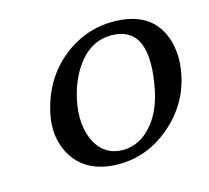

<svg xmlns="http://www.w3.org/2000/svg" viewBox="-74 -524 673 619"><g transform="rotate(-15 263.0 -214.5)"><path d="M79.6 -205.1Q105.5 -326.7 201.2 -392.6Q269.5 -439 350.1 -439Q480 -439 515.1 -336.9Q533.7 -281.7 519.5 -213.9Q499.5 -119.1 421.4 -53.2Q346.2 9.3 252.9 9.8Q141.1 9.8 95.7 -71.8Q64 -130.9 79.6 -205.1ZM334.5 -397.9Q251 -397.9 201.7 -304.7Q183.1 -269 174.3 -228Q156.2 -143.1 187 -84Q215.8 -31.7 275.4 -30.8Q336.4 -30.8 380.4 -87.4Q410.6 -127 423.8 -187Q466.8 -397 334.5 -397.9Z"/></g></svg>

Font: Linux Biolinum Capitals O
Style: Italic Samll Caps
Weight: 400
Italic angle: -12°
Designer: Philipp H. Poll
Foundry: Philipp H. Poll
Version: Version 0.6.2